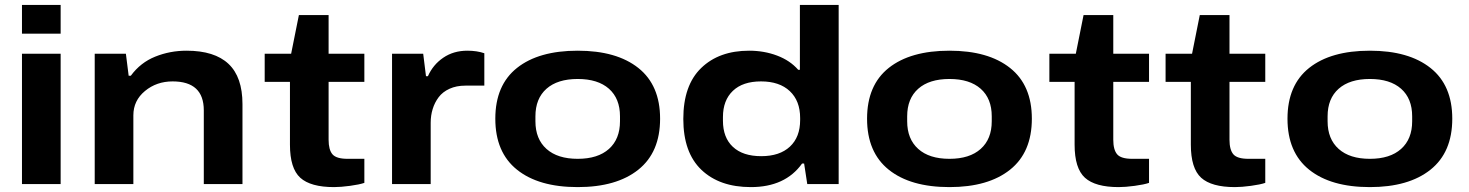

<svg xmlns="http://www.w3.org/2000/svg" viewBox="-20 -744 5936 776"><path d="M68.8 -607.9V-724.1H225.1V-607.9ZM68.8 0V-526.9H225.1V0Z M362.8 0V-526.9H488.8L500 -438H508.8Q547.9 -491.2 607.4 -515.1Q667 -539.1 733.9 -539.1Q847.2 -539.1 903.6 -485.8Q960 -432.6 960 -323.2V0H803.7V-297.9Q803.7 -415 677.7 -415Q612.8 -415 565.9 -376.2Q519 -337.4 519 -277.8V0Z M1330.1 12.2Q1235.4 12.2 1193.6 -25.6Q1151.9 -63.5 1151.9 -159.2V-413.1H1049.8V-526.9H1156.7L1188 -683.1H1308.1V-526.9H1452.6V-413.1H1308.1V-179.2Q1308.1 -138.7 1323.7 -120.4Q1339.4 -102.1 1384.8 -102.1H1452.6V-4.9Q1432.6 2 1394.8 7.1Q1356.9 12.2 1330.1 12.2Z M1564.5 0V-526.9H1690.4L1701.7 -436H1709.5Q1730 -482.4 1771.5 -510.7Q1813 -539.1 1868.7 -539.1Q1907.7 -539.1 1937.5 -528.8V-397.9H1860.8Q1824.7 -397.9 1796.9 -385.3Q1769 -372.6 1752.9 -351.1Q1736.8 -329.6 1728.8 -303.5Q1720.7 -277.3 1720.7 -248V0Z M2314.9 12.2Q2157.2 12.2 2069.6 -58.1Q1981.9 -128.4 1981.9 -264.2Q1981.9 -399.9 2069.6 -469.5Q2157.2 -539.1 2314.9 -539.1Q2472.2 -539.1 2560.1 -469.2Q2647.9 -399.4 2647.9 -264.2Q2647.9 -128.4 2559.8 -58.1Q2471.7 12.2 2314.9 12.2ZM2485.8 -253.9V-273.9Q2485.8 -345.7 2441.2 -385.3Q2396.5 -424.8 2314.9 -424.8Q2233.4 -424.8 2188.7 -385.3Q2144 -345.7 2144 -273.9V-253.9Q2144 -182.1 2188.7 -142.1Q2233.4 -102.1 2314.9 -102.1Q2396.5 -102.1 2441.2 -142.1Q2485.8 -182.1 2485.8 -253.9Z M3014.6 12.2Q2888.2 12.2 2814.9 -57.6Q2741.7 -127.4 2741.7 -263.2Q2741.7 -399.4 2814 -469.2Q2886.2 -539.1 3007.8 -539.1Q3068.4 -539.1 3120.8 -519.3Q3173.3 -499.5 3206.1 -461.9H3212.9V-724.1H3369.6V0H3242.7L3230 -83H3221.7Q3153.8 12.2 3014.6 12.2ZM3056.6 -112.8Q3131.3 -112.8 3172.6 -151.4Q3213.9 -189.9 3213.9 -258.8V-267.1Q3213.9 -336.4 3172.1 -375.7Q3130.4 -415 3055.7 -415Q2981.9 -415 2941.9 -376.7Q2901.9 -338.4 2901.9 -271V-255.9Q2901.9 -188 2942.1 -150.4Q2982.4 -112.8 3056.6 -112.8Z M3817.4 12.2Q3659.7 12.2 3572 -58.1Q3484.4 -128.4 3484.4 -264.2Q3484.4 -399.9 3572 -469.5Q3659.7 -539.1 3817.4 -539.1Q3974.6 -539.1 4062.5 -469.2Q4150.4 -399.4 4150.4 -264.2Q4150.4 -128.4 4062.3 -58.1Q3974.1 12.2 3817.4 12.2ZM3988.3 -253.9V-273.9Q3988.3 -345.7 3943.6 -385.3Q3898.9 -424.8 3817.4 -424.8Q3735.8 -424.8 3691.2 -385.3Q3646.5 -345.7 3646.5 -273.9V-253.9Q3646.5 -182.1 3691.2 -142.1Q3735.8 -102.1 3817.4 -102.1Q3898.9 -102.1 3943.6 -142.1Q3988.3 -182.1 3988.3 -253.9Z M4501.5 12.2Q4406.7 12.2 4365 -25.6Q4323.2 -63.5 4323.2 -159.2V-413.1H4221.2V-526.9H4328.1L4359.4 -683.1H4479.5V-526.9H4624V-413.1H4479.5V-179.2Q4479.5 -138.7 4495.1 -120.4Q4510.7 -102.1 4556.2 -102.1H4624V-4.9Q4604 2 4566.2 7.1Q4528.3 12.2 4501.5 12.2Z M4971.2 12.2Q4876.5 12.2 4834.7 -25.6Q4793 -63.5 4793 -159.2V-413.1H4690.9V-526.9H4797.9L4829.1 -683.1H4949.2V-526.9H5093.8V-413.1H4949.2V-179.2Q4949.2 -138.7 4964.8 -120.4Q4980.5 -102.1 5025.9 -102.1H5093.8V-4.9Q5073.7 2 5035.9 7.1Q4998 12.2 4971.2 12.2Z M5516.6 12.2Q5358.9 12.2 5271.2 -58.1Q5183.6 -128.4 5183.6 -264.2Q5183.6 -399.9 5271.2 -469.5Q5358.9 -539.1 5516.6 -539.1Q5673.8 -539.1 5761.7 -469.2Q5849.6 -399.4 5849.6 -264.2Q5849.6 -128.4 5761.5 -58.1Q5673.3 12.2 5516.6 12.2ZM5687.5 -253.9V-273.9Q5687.5 -345.7 5642.8 -385.3Q5598.1 -424.8 5516.6 -424.8Q5435.1 -424.8 5390.4 -385.3Q5345.7 -345.7 5345.7 -273.9V-253.9Q5345.7 -182.1 5390.4 -142.1Q5435.1 -102.1 5516.6 -102.1Q5598.1 -102.1 5642.8 -142.1Q5687.5 -182.1 5687.5 -253.9Z"/></svg>

Font: Archivo Expanded
Style: Bold
Weight: 700
Width: 7
Designer: Hector Gatti
Foundry: Omnibus-Type
Version: Version 2.001